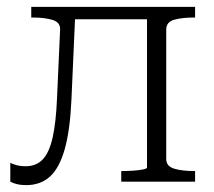

<svg xmlns="http://www.w3.org/2000/svg" viewBox="-20 -529 624 559"><path d="M146 -243 155 -443Q156 -464 133 -471Q110 -478 75 -478H71V-509H200L188 -239Q184 -150 168.5 -95Q153 -40 125.5 -15Q98 10 56 10Q41 10 29 7Q17 4 10 0V-55Q15 -52 27 -48.5Q39 -45 55 -45Q85 -45 104 -64.5Q123 -84 133 -127.5Q143 -171 146 -243ZM408 -41V-509H548V-478H546Q510 -478 487 -471.5Q464 -465 464 -443V-66Q464 -45 487 -38Q510 -31 546 -31H548V0H333V-31H336Q349 -31 366 -32Q383 -33 395.5 -35.5Q408 -38 408 -41ZM166 -473V-509H439V-473Z"/></svg>

Font: Roboto Serif 36pt ExtraLight
Style: Regular
Weight: 250
Designer: Greg Gazdowicz
Foundry: Commercial Type
Version: Version 1.008